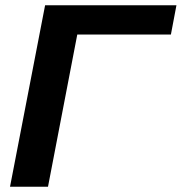

<svg xmlns="http://www.w3.org/2000/svg" viewBox="-20 -708 689 728"><path d="M151 -688H649L628 -577H273L162 0H18Z"/></svg>

Font: Libra Sans
Style: Bold Italic
Weight: 700
Italic angle: -12°
Foundry: Context Ltd
Version: Version 1.002